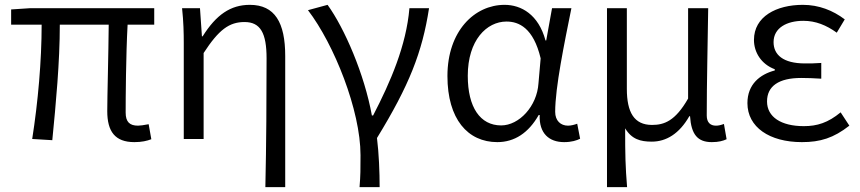

<svg xmlns="http://www.w3.org/2000/svg" viewBox="-20 -574 3550 793"><path d="M535 13C565 13 587 8 605 1L594 -61C573 -57 559 -55 550 -55C516 -55 499 -70 499 -109C499 -165 500 -345 507 -472H617V-540H102L26 -535V-472H152C152 -323 137 -153 113 0L196 5C211 -148 227 -317 227 -472H429C428 -350 423 -174 423 -115C423 -31 455 13 535 13Z M1076 199H1158V-343C1158 -481 1115 -554 1012 -554C932 -554 873 -513 817 -424H814L806 -540H732C738 -484 739 -438 739 -395V0H821V-355C884 -452 927 -483 990 -483C1056 -483 1081 -437 1081 -333C1081 -172 1080 22 1076 199Z M1465 199H1548C1548 137 1545 60 1537 -4C1670 -221 1724 -358 1752 -540H1671C1658 -386 1593 -236 1521 -97H1516C1485 -268 1403 -457 1333 -554L1252 -532C1360 -391 1469 -118 1469 67C1469 125 1469 150 1465 199Z M2034 13C2105 13 2163 -25 2205 -99H2209C2206 -23 2248 13 2310 13C2341 13 2362 6 2376 -1L2364 -63C2353 -59 2339 -55 2326 -55C2296 -55 2273 -75 2273 -112C2273 -213 2311 -396 2340 -540H2260L2236 -407H2233C2204 -514 2133 -554 2064 -554C1940 -554 1828 -446 1828 -260C1828 -82 1912 13 2034 13ZM2050 -56C1963 -56 1912 -131 1912 -261C1912 -408 1990 -485 2072 -485C2123 -485 2183 -459 2213 -333L2204 -230C2198 -135 2124 -56 2050 -56Z M2487 199H2570C2563 113 2562 66 2562 -44C2589 1 2625 11 2672 11C2732 11 2786 -22 2827 -94H2830C2835 -19 2861 13 2920 13C2948 13 2966 8 2981 1L2970 -62C2956 -57 2947 -55 2937 -55C2914 -55 2899 -68 2899 -97C2899 -234 2903 -391 2905 -540H2822V-167C2769 -74 2723 -58 2673 -58C2599 -58 2569 -110 2569 -207V-540H2487Z M3292 13C3368 13 3423 -4 3488 -55L3452 -110C3400 -67 3355 -53 3300 -53C3206 -53 3148 -91 3148 -155C3148 -218 3196 -252 3289 -252C3316 -252 3340 -251 3372 -249V-314C3345 -312 3327 -312 3305 -312C3214 -312 3175 -348 3175 -400C3175 -459 3230 -488 3298 -488C3349 -488 3393 -470 3436 -439L3469 -494C3420 -531 3362 -554 3296 -554C3187 -554 3094 -506 3094 -409C3094 -358 3124 -309 3180 -288V-283C3119 -267 3067 -226 3067 -148C3067 -49 3158 13 3292 13Z"/></svg>

Font: ChiuKong Gothic CL Normal
Style: Regular
Weight: 350
Designer: Ryoko NISHIZUKA 西塚涼子 (kana, bopomofo & ideographs); Paul D. Hunt (Latin, Greek & Cyrillic); Sandoll Communications 산돌커뮤니
Foundry: Adobe
Version: Version 1.300